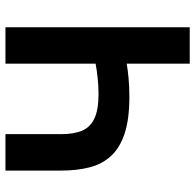

<svg xmlns="http://www.w3.org/2000/svg" viewBox="-26 -708 733 722"><g transform="rotate(90 341.0 -346.5)"><path d="M82 0V-693H219V-456Q242 -460 274 -463Q306 -466 344 -466Q428 -466 482 -448Q536 -430 566.5 -396.5Q597 -363 609 -315.5Q621 -268 621 -209V0H484V-209Q484 -257 471 -288Q458 -319 425 -334.5Q392 -350 333 -350Q302 -350 270.5 -346.5Q239 -343 219 -339V0Z"/></g></svg>

Font: Ubuntu Sans
Style: Bold
Weight: 700
Designer: Dalton Maag Ltd
Foundry: Dalton Maag Ltd
Version: Version 1.006; ttfautohint (v1.8.4.7-5d5b)